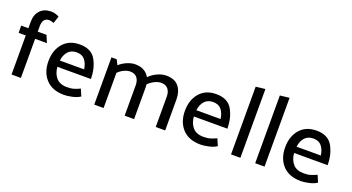

<svg xmlns="http://www.w3.org/2000/svg" viewBox="-49 -1273 3391 1852"><g transform="rotate(20 1646.5 -347.0)"><path d="M87 -542Q87 -615 128 -658.5Q169 -702 241 -702Q263 -702 286 -695Q309 -688 322 -680L298 -606Q288 -610 274.5 -613.5Q261 -617 250 -617Q214 -617 198.5 -593.5Q183 -570 183 -533V-475H273L304 -401H183V0H87V-401H14L13 -475H87Z M821 -221H477Q482 -154 519 -111Q556 -68 630 -68Q673 -68 702.5 -77.5Q732 -87 762 -101L792 -31Q760 -9 710.5 1.5Q661 12 630 12Q508 12 442.5 -58.5Q377 -129 377 -243Q377 -356 438.5 -427Q500 -498 609 -498Q727 -498 774 -415Q821 -332 821 -221ZM728 -286Q719 -346 690 -381Q661 -416 606 -416Q550 -416 518 -380.5Q486 -345 479 -286Z M1323 -422Q1354 -456 1402.5 -478.5Q1451 -501 1494 -501Q1583 -501 1623.5 -449.5Q1664 -398 1664 -320V0H1567V-311Q1567 -360 1543.5 -389Q1520 -418 1473 -419Q1442 -419 1407 -402Q1372 -385 1343 -357Q1344 -347 1344.5 -338.5Q1345 -330 1345 -320V0H1248V-311Q1248 -360 1225 -389Q1202 -418 1156 -419Q1126 -419 1093 -404Q1060 -389 1032 -361V0H936V-485H990L1016 -433Q1048 -463 1092.5 -482Q1137 -501 1176 -501Q1231 -501 1267.5 -479.5Q1304 -458 1323 -422Z M2222 -221H1878Q1883 -154 1920 -111Q1957 -68 2031 -68Q2074 -68 2103.5 -77.5Q2133 -87 2163 -101L2193 -31Q2161 -9 2111.5 1.5Q2062 12 2031 12Q1909 12 1843.5 -58.5Q1778 -129 1778 -243Q1778 -356 1839.5 -427Q1901 -498 2010 -498Q2128 -498 2175 -415Q2222 -332 2222 -221ZM2129 -286Q2120 -346 2091 -381Q2062 -416 2007 -416Q1951 -416 1919 -380.5Q1887 -345 1880 -286Z M2340 0V-695L2436 -706V0Z M2588 0V-695L2684 -706V0Z M3251 -221H2907Q2912 -154 2949 -111Q2986 -68 3060 -68Q3103 -68 3132.5 -77.5Q3162 -87 3192 -101L3222 -31Q3190 -9 3140.5 1.5Q3091 12 3060 12Q2938 12 2872.5 -58.5Q2807 -129 2807 -243Q2807 -356 2868.5 -427Q2930 -498 3039 -498Q3157 -498 3204 -415Q3251 -332 3251 -221ZM3158 -286Q3149 -346 3120 -381Q3091 -416 3036 -416Q2980 -416 2948 -380.5Q2916 -345 2909 -286Z"/></g></svg>

Font: Palanquin Medium
Style: Regular
Weight: 500
Designer: Pria Ravichandran
Version: Version 1.0.4